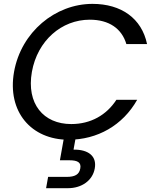

<svg xmlns="http://www.w3.org/2000/svg" viewBox="-20 -726 812 1006"><path d="M53.6 -349.5C16.6 -140.2 144.2 6.2 339 6.2C489.9 6.2 623.2 -68.9 698.8 -203.2H589.9C538 -122.9 455.2 -76 353.3 -76C207.5 -76 117.7 -182.3 147.1 -349.5C176.3 -513.3 302.6 -622.8 450.2 -622.8C552 -622.8 618.1 -575.8 642.1 -495.2H750.5C722.5 -629.8 615.4 -705.7 464.5 -705.7C269.7 -705.7 90.9 -558.5 53.6 -349.5ZM377 -7H315.5L293.9 113.8H344.5C387.4 113.8 406.6 125.9 400.6 156.7C395.1 188.9 371.9 200.8 329.1 200.8H232.1L221.5 260H336.6C407.4 260 465.3 220.3 476.5 156.7C488.6 91.3 441.7 56.8 365.3 58Z"/></svg>

Font: Poppins Devanagari Thin
Style: Italic
Weight: 100
Italic angle: -10°
Designer: Ninad Kale (Devanagari), Jonny Pinhorn (Latin)
Foundry: Indian Type Foundry
Version: 4.005